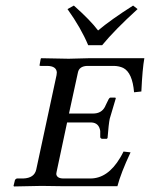

<svg xmlns="http://www.w3.org/2000/svg" viewBox="-20 -672 541 693"><path d="M501 -461.9Q494.1 -424.3 490.2 -341.8L463.9 -338.9Q458 -409.7 424.8 -426.8Q410.2 -433.6 392.1 -434.1H293.9Q265.6 -432.6 261.2 -410.2L229 -262.2H315.9Q346.2 -262.2 358.9 -286.6Q360.4 -290 361.8 -293L372.1 -314Q375 -319.3 378.9 -319.8H396Q397.9 -318.4 397.9 -316.9Q377 -247.6 376 -243.2Q372.1 -224.1 368.2 -173.8L365.2 -170.9H348.1Q342.8 -172.4 341.8 -176.8V-199.2Q337.4 -228.5 310.1 -230H222.2L184.1 -50.8Q184.1 -49.8 183.6 -47.4Q183.1 -44.9 183.1 -43.9Q185.1 -28.3 208 -27.8H306.2Q369.1 -27.8 413.6 -102.5Q419.9 -112.8 425.8 -125L451.2 -122.1Q416 -46.9 403.8 0H202.1L129.9 -1L30.8 1L28.8 -1L34.2 -22.9Q38.1 -27.3 41 -27.8H64Q104 -29.3 110.8 -60.1L184.1 -400.9Q185.1 -405.8 185.1 -411.1Q183.1 -433.6 150.9 -434.1H127Q123.5 -434.1 122.6 -435.5Q122.6 -437 123 -438L127 -460L128.9 -461.9L228 -460L300.8 -461.9ZM298.3 -508.8Q272.5 -570.8 223.6 -639.2L246.6 -651.9Q306.6 -598.6 334 -562Q380.4 -601.1 460.4 -651.9L476.6 -639.2Q394 -564 348.6 -508.8Z"/></svg>

Font: Linux Libertine Capitals O
Style: Bold Italic Samll Caps
Weight: 400
Italic angle: -12°
Designer: Philipp H. Poll
Foundry: Philipp H. Poll
Version: Version 5.0.4